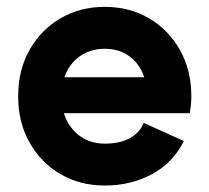

<svg xmlns="http://www.w3.org/2000/svg" viewBox="-20 -541 625 573"><path d="M85.5 -310.5V-203.1H406.2L508.4 -310.5ZM408.9 -174.2Q397.9 -146.2 368.2 -129.2Q338.5 -112.3 292.6 -112.3Q263.3 -112.3 239.6 -122.9Q215.8 -133.5 198.7 -152.8Q181.5 -172.1 172.3 -197.8Q163.1 -223.5 163.1 -253.9Q163.1 -285.1 172.3 -311Q181.5 -336.9 198.7 -355.9Q215.8 -374.9 239.7 -385.2Q263.6 -395.5 292.6 -395.5Q321.6 -395.5 345 -385.2Q368.5 -374.9 385 -355.9Q401.6 -336.9 410.4 -311Q419.1 -285.1 419.1 -253.9Q419.1 -240.1 414.6 -227.4Q410.1 -214.6 406.2 -203.1H546.5Q548.3 -215.5 549.7 -228.2Q551 -240.9 551 -253.9Q551 -331.2 517.3 -391.4Q483.6 -451.6 425.3 -486Q367 -520.5 292.6 -520.5Q218.4 -520.5 160 -486Q101.6 -451.6 67.9 -391.4Q34.2 -331.2 34.2 -253.9Q34.2 -176.6 67.7 -116.4Q101.3 -56.2 159.8 -21.8Q218.4 12.7 292.6 12.7Q370.6 12.7 433.5 -21.2Q496.4 -55.2 528.7 -120.1Z"/></svg>

Font: Giphurs SC
Style: Regular
Weight: 400
Version: Version 0.920